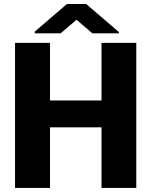

<svg xmlns="http://www.w3.org/2000/svg" viewBox="-20 -921 743 941"><path d="M647.9 0H477.5V-296.9H225.1V0H53.7V-710.9H225.1V-428.7H477.5V-710.9H647.9ZM562.5 -764.2V-757.8H432.6L355 -824.2L277.3 -757.8H150.4V-766.1L308.1 -901.4H402.3Z"/></svg>

Font: Sadagaat-English
Style: Regular
Weight: 900
Designer: Ahmed alsheikh
Foundry: Ahmed alsheikh Design
Version: Version 2.137;January 17, 2018;FontCreator 11.0.0.2408 64-bi